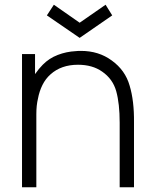

<svg xmlns="http://www.w3.org/2000/svg" viewBox="-20 -791 648 811"><path d="M316.5 -631 178 -726 207.5 -771 316.5 -695 426 -771 454 -726ZM546 -274V0H485.5V-273Q485.5 -353 471 -405.5Q456.5 -457.5 411.5 -488.5Q370.5 -517.5 309.5 -517.5Q238.5 -517.5 193.5 -477Q172.5 -458.5 159.2 -431.8Q146 -405 140.5 -375Q137 -360.5 135.2 -344Q133.5 -327.5 133.5 -308.5V0H73V-562.5H128V-478Q136.5 -490 144.5 -499.8Q152.5 -509.5 160.5 -517.5Q187.5 -545 224 -559Q260.5 -573 300 -575Q304 -575.5 309.5 -575.8Q315 -576 322 -576Q397 -576 452 -535.5Q509 -494.5 527.5 -429.5Q547 -365 546 -274Z"/></svg>

Font: Russisch Sans Light
Style: Regular
Weight: 300
Designer: Michael Sharanda (font) & Cristiano Sobral (main changes)
Foundry: Michael Sharanda
Version: Version 2.00;September 8, 2020;FontCreator 13.0.0.2681 64-bi